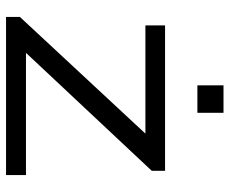

<svg xmlns="http://www.w3.org/2000/svg" viewBox="-82 -677 759 635"><g transform="rotate(90 297.5 -359.5)"><path d="M262.2 -632.8V-719.2H353V-632.8ZM36.1 0V-45.9L421.9 -460.9H64V-525.9H544.9V-481.9L154.8 -65.9H559.1V0Z"/></g></svg>

Font: Archivo Expanded Light
Style: Regular
Weight: 300
Width: 7
Designer: Hector Gatti
Foundry: Omnibus-Type
Version: Version 2.001